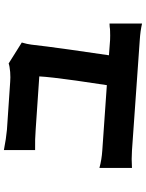

<svg xmlns="http://www.w3.org/2000/svg" viewBox="101 -868 766 1009"><g transform="rotate(-90 484.5 -363.0)"><path d="M866 -171V0Q827 -9 779 -12L198 -53Q154 -56 107 -53V-224Q151 -212 198 -209L542 -185L566 -347Q585 -483 588 -540L309 -559Q259 -563 201 -562V-726Q263 -714 308 -710L559 -693Q581 -691 611 -693Q643 -696 656 -701L766 -632L759 -605L755 -582Q748 -517 729 -381L699 -174L779 -168Q802 -167 827 -168Q837 -168 848 -170Z"/></g></svg>

Font: Xiangcui Wave Sans Xiangcui Wave Sans
Style: Regular
Weight: 800
Width: 3
Version: Version 0.920;March 28, 2024;FontCreator 14.0.0.2814 64-bit